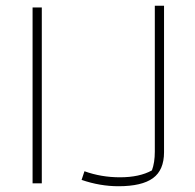

<svg xmlns="http://www.w3.org/2000/svg" viewBox="-20 -636 677 666"><path d="M263 -12 273 -42Q331 -21 396 -21Q464 -21 507 -45Q517 -72 517 -110V-616H549V-108Q549 -46 510.5 -18Q472 10 391 10Q327 10 263 -12ZM93 -610H125V0H93Z"/></svg>

Font: Athiti ExtraLight
Style: Regular
Weight: 275
Designer: CadsonDemak Team
Foundry: CadsonDemak
Version: Version 1.033